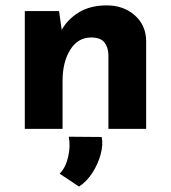

<svg xmlns="http://www.w3.org/2000/svg" viewBox="-20 -478 634 712"><path d="M199 -437 210 -359 208 -366Q231 -407 273 -432.5Q315 -458 376 -458Q438 -458 479.5 -421.5Q521 -385 522 -327V0H382V-275Q381 -304 366.5 -321.5Q352 -339 318 -339Q269 -339 240.5 -293.5Q212 -248 212 -178V0H72V-437ZM273 214 201 166Q223 145 232.5 104.5Q242 64 235 29L357 30Q363 58 353.5 93.5Q344 129 323.5 161.5Q303 194 273 214Z"/></svg>

Font: Reem Kufi Fun
Style: Regular
Weight: 400
Designer: Khaled Hosny
Version: Version 1.005